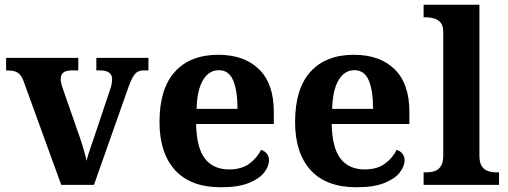

<svg xmlns="http://www.w3.org/2000/svg" viewBox="-20 -780 2142 810"><path d="M80.3 -435.2Q73.3 -454.5 64.4 -464.8Q55.5 -475.1 41.7 -479.1Q27.9 -483 5.7 -483V-536H310.3V-483H284.5Q259.1 -483 247.6 -474.1Q236.1 -465.2 236.1 -446.6Q236.1 -436.8 238.7 -427Q241.3 -417.1 244.7 -407.3L310.4 -218.3Q318.2 -197.7 324.6 -176.8Q331 -155.8 336.5 -137Q341.9 -118.2 345.2 -101.3Q349.6 -121.2 358.9 -148.1Q368.3 -175.1 376 -197.7L443.4 -399.1Q448.4 -412.3 450.7 -423.8Q453 -435.3 453 -446.7Q453 -463.5 440.8 -473.2Q428.7 -483 401.5 -483H386.4V-536H606.2V-483H586Q571.1 -483 560.3 -477Q549.6 -471 540.5 -455.1Q531.3 -439.3 521.1 -410.2L376.4 0H238.4Z M912.1 10Q784 10 718.4 -62.3Q652.9 -134.6 652.9 -265.2Q652.9 -405.7 717.8 -477.3Q782.8 -548.9 901 -548.9Q1010.2 -548.9 1072.6 -488Q1135.1 -427.2 1135.1 -308.2V-256.9H807.3Q809.3 -156.6 844.5 -110.9Q879.7 -65.2 947 -65.2Q998.4 -65.2 1031.5 -89.3Q1064.5 -113.4 1081.3 -147.9Q1095.3 -143.8 1105.1 -132.5Q1114.8 -121.1 1114.8 -104.1Q1114.8 -78.3 1094.1 -51.8Q1073.3 -25.3 1028.8 -7.7Q984.3 10 912.1 10ZM981.9 -320.8Q981.9 -397.3 963.8 -440.6Q945.6 -483.9 903 -483.9Q861.4 -483.9 836.4 -442.1Q811.4 -400.4 809.3 -320.8Z M1484.1 10Q1356 10 1290.4 -62.3Q1224.9 -134.6 1224.9 -265.2Q1224.9 -405.7 1289.8 -477.3Q1354.8 -548.9 1473 -548.9Q1582.2 -548.9 1644.6 -488Q1707.1 -427.2 1707.1 -308.2V-256.9H1379.3Q1381.3 -156.6 1416.5 -110.9Q1451.7 -65.2 1519 -65.2Q1570.4 -65.2 1603.5 -89.3Q1636.5 -113.4 1653.3 -147.9Q1667.3 -143.8 1677.1 -132.5Q1686.8 -121.1 1686.8 -104.1Q1686.8 -78.3 1666.1 -51.8Q1645.3 -25.3 1600.8 -7.7Q1556.3 10 1484.1 10ZM1553.9 -320.8Q1553.9 -397.3 1535.8 -440.6Q1517.6 -483.9 1475 -483.9Q1433.4 -483.9 1408.4 -442.1Q1383.4 -400.4 1381.3 -320.8Z M1767.1 0V-53H1778.9Q1799.6 -53 1815.5 -58.9Q1831.4 -64.8 1840.6 -80.3Q1849.9 -95.8 1849.9 -123.9V-645.9Q1849.9 -673 1837.8 -685.8Q1825.7 -698.6 1809.2 -702.8Q1792.8 -707 1778.9 -707H1767.1V-760H2002.5V-123.9Q2002.5 -95.8 2011.7 -80.3Q2021 -64.8 2037.4 -58.9Q2053.8 -53 2073.4 -53H2085.3V0Z"/></svg>

Font: Noto Serif Hebrew
Style: Regular
Weight: 400
Designer: Monotype Design Team
Foundry: Monotype Imaging Inc.
Version: Version 2.003